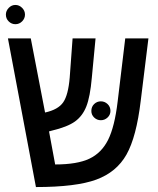

<svg xmlns="http://www.w3.org/2000/svg" viewBox="-20 -755 640 780"><path d="M163.1 -297.9Q216.3 -309.6 236.8 -339.4Q257.3 -369.1 263.2 -439.9L274.9 -599.1H368.2L353 -439Q346.2 -361.8 330.8 -322.8Q315.4 -283.7 284.7 -261.5Q253.9 -239.3 189.9 -224.1L179.2 -221.2L204.1 -86.9Q293.9 -86.9 343.3 -110.4Q392.6 -133.8 419.2 -187Q445.8 -240.2 458 -342.8L488.8 -599.1H583L551.8 -346.2Q534.2 -198.7 493.9 -127.2Q453.6 -55.7 371.3 -25.4Q289.1 4.9 126 4.9L12.2 -599.1H105ZM351.1 -304.2Q351.1 -321.3 362.5 -332.3Q374 -343.3 389.6 -343.3Q405.3 -343.3 417 -332.3Q428.7 -321.3 428.7 -304.2Q428.7 -288.6 417 -277.6Q405.3 -266.6 389.6 -266.6Q374 -266.6 362.5 -277.6Q351.1 -288.6 351.1 -304.2ZM3.9 -695.8Q3.9 -710.9 15.4 -722.9Q26.9 -734.9 42.5 -734.9Q58.1 -734.9 69.8 -723.1Q81.5 -711.4 81.5 -695.8Q81.5 -680.2 70.1 -668.5Q58.6 -656.7 42.5 -656.7Q26.9 -656.7 15.4 -668Q3.9 -679.2 3.9 -695.8Z"/></svg>

Font: Cousine
Style: Regular
Weight: 400
Monospace: yes
Designer: Steve Matteson
Foundry: Monotype Imaging Inc.
Version: Version 1.21